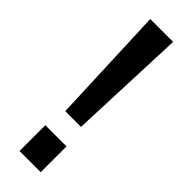

<svg xmlns="http://www.w3.org/2000/svg" viewBox="-219 -637 647 647"><g transform="rotate(45 104.5 -313.0)"><path d="M53 0V-123H154V0ZM50 -626H159L142 -204H67Z"/></g></svg>

Font: Teko Regular
Style: Regular
Weight: 400
Designer: Manushi Parikh, Jonny Pinhorn
Foundry: Indian Type Foundry
Version: Version 1.105;PS 1.0;hotconv 1.0.78;makeotf.lib2.5.61930; tt